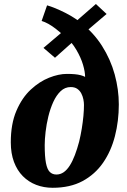

<svg xmlns="http://www.w3.org/2000/svg" viewBox="-20 -900 616 934"><path d="M236 13.5Q193 13.5 156 -0.8Q119 -15 91.2 -43Q63.5 -71 48 -112.2Q32.5 -153.5 32.5 -207.5Q32.5 -297.5 59.8 -361Q87 -424.5 129.5 -464Q172 -503.5 218.8 -522Q265.5 -540.5 305 -540.5Q327.5 -540.5 343.8 -539Q360 -537.5 372.2 -534.2Q384.5 -531 394 -526Q394 -550.5 383.8 -585.2Q373.5 -620 351.5 -657.5Q329.5 -695 294 -728L377.5 -735L247.5 -619L191.5 -667L329 -783.5L318.5 -701Q289 -730.5 251.8 -759.5Q214.5 -788.5 182.5 -798L209 -874Q246 -863.5 297.2 -837.8Q348.5 -812 392.5 -774.5L318 -768.5L446.5 -880.5L498.5 -832L360.5 -714.5L369.5 -792.5Q434.5 -742.5 476.2 -676.8Q518 -611 538 -537.8Q558 -464.5 558 -392Q558 -311.5 539.2 -238.2Q520.5 -165 481.5 -108.5Q442.5 -52 381.8 -19.2Q321 13.5 236 13.5ZM254.5 -51Q273.5 -51 289.8 -62.2Q306 -73.5 319.5 -94.8Q333 -116 344.2 -145.5Q355.5 -175 365 -211Q372.5 -242 377.8 -274.2Q383 -306.5 385.8 -336Q388.5 -365.5 388.5 -389.5Q388.5 -402 385.5 -417Q382.5 -432 375.5 -445.5Q368.5 -459 356 -467.8Q343.5 -476.5 324 -476.5Q296 -476.5 275 -456.5Q254 -436.5 239.2 -404Q224.5 -371.5 215.2 -333.5Q206 -295.5 201.8 -258.8Q197.5 -222 197.5 -194Q197.5 -138.5 203.5 -107.2Q209.5 -76 222.2 -63.5Q235 -51 254.5 -51Z"/></svg>

Font: Merriweather 20pt Black
Style: Italic
Weight: 900
Italic angle: -7.8°
Version: Version 2.101